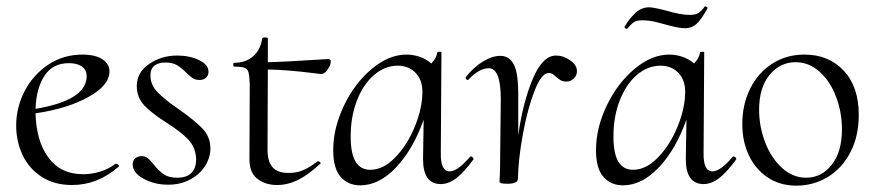

<svg xmlns="http://www.w3.org/2000/svg" viewBox="-20 -571 2755 605"><path d="M346 -55Q349 -55 352.5 -52Q356 -49 354 -46Q288 12 207 12Q151 12 111 -14Q71 -40 51 -83Q31 -126 31 -175Q31 -233 58 -284.5Q85 -336 132.5 -367.5Q180 -399 240 -399Q280 -399 302.5 -384.5Q325 -370 325 -345Q324 -301 257 -264.5Q190 -228 92 -214Q94 -127 132.5 -74.5Q171 -22 242 -22Q268 -22 295 -30Q322 -38 344 -55ZM92 -228Q253 -255 253 -331Q253 -351 238 -361.5Q223 -372 197 -372Q146 -372 120 -332Q94 -292 92 -228Z M398 -53Q398 -66 406.5 -72.5Q415 -79 427 -79Q438 -79 446 -72.5Q454 -66 464 -53Q481 -32 496.5 -21.5Q512 -11 539 -11Q568 -11 583 -26Q598 -41 598 -69Q597 -106 573.5 -131Q550 -156 504 -185Q458 -214 434.5 -239Q411 -264 411 -300Q411 -343 450 -369.5Q489 -396 538 -396Q578 -396 607.5 -381.5Q637 -367 637 -345Q637 -333 629 -326Q621 -319 609 -319Q596 -319 587.5 -324.5Q579 -330 566 -343Q551 -358 537 -366Q523 -374 501 -374Q479 -374 466.5 -364Q454 -354 454 -333Q454 -304 476.5 -280.5Q499 -257 543 -227Q593 -192 618 -166Q643 -140 643 -103Q643 -75 626.5 -48.5Q610 -22 579.5 -5.5Q549 11 510 11Q466 11 432 -8Q398 -27 398 -53Z M1022 -376Q1022 -365 1011.5 -350.5Q1001 -336 989 -338L964 -341Q885 -351 824 -352L823 -104Q822 -64 838 -45Q854 -26 889 -26Q916 -26 937 -35.5Q958 -45 981 -63H982Q986 -63 989 -59.5Q992 -56 989 -55Q950 -19 918 -3.5Q886 12 853 12Q816 12 790.5 -8Q765 -28 766 -73L767 -306Q766 -332 763 -343Q760 -354 750.5 -357.5Q741 -361 718 -361Q715 -361 715 -367Q715 -373 717 -373Q755 -373 778.5 -394.5Q802 -416 806 -450Q806 -453 815 -453Q824 -453 824 -450V-375Q876 -376 1014 -385Q1018 -385 1020.5 -382.5Q1023 -380 1022 -376Z M1464 -78Q1467 -78 1470 -74.5Q1473 -71 1472 -69Q1443 -29 1418.5 -10Q1394 9 1369 9Q1313 9 1313 -70L1315 -194Q1282 -101 1228.5 -44Q1175 13 1115 13Q1077 13 1053.5 -13.5Q1030 -40 1030 -98Q1030 -167 1063.5 -237.5Q1097 -308 1151 -353.5Q1205 -399 1261 -399Q1282 -399 1302.5 -392Q1323 -385 1339 -371Q1355 -387 1358 -406Q1359 -408 1365.5 -408Q1372 -408 1371 -406L1369 -89Q1368 -31 1397 -31Q1422 -31 1461 -77Q1462 -78 1464 -78ZM1311 -282Q1311 -319 1289.5 -341.5Q1268 -364 1233 -364Q1193 -364 1159 -335Q1125 -306 1105 -255Q1085 -204 1085 -141Q1085 -87 1100.5 -61.5Q1116 -36 1147 -36Q1188 -36 1226 -75.5Q1264 -115 1287.5 -173Q1311 -231 1311 -282Z M1798 -347Q1798 -333 1788 -323.5Q1778 -314 1765 -314Q1754 -314 1747 -318Q1740 -322 1732 -329Q1727 -334 1721.5 -337.5Q1716 -341 1709 -341Q1686 -341 1664 -284Q1642 -227 1627.5 -147.5Q1613 -68 1612 -7Q1612 0 1603.5 4Q1595 8 1580 8Q1565 8 1560 6.5Q1555 5 1554 2Q1554 -2 1555 -20.5Q1556 -39 1556 -74L1558 -259Q1558 -356 1520 -356Q1490 -356 1456 -320L1454 -319Q1451 -319 1448.5 -322Q1446 -325 1447 -327Q1472 -359 1501.5 -377Q1531 -395 1557 -395Q1585 -395 1599.5 -367Q1614 -339 1613 -261V-145Q1628 -250 1659 -323Q1690 -396 1732 -396Q1755 -396 1776.5 -381Q1798 -366 1798 -347Z M2292 -78Q2295 -78 2298 -74.5Q2301 -71 2300 -69Q2271 -29 2246.5 -10Q2222 9 2197 9Q2141 9 2141 -70L2143 -194Q2110 -101 2056.5 -44Q2003 13 1943 13Q1905 13 1881.5 -13.5Q1858 -40 1858 -98Q1858 -167 1891.5 -237.5Q1925 -308 1979 -353.5Q2033 -399 2089 -399Q2110 -399 2130.5 -392Q2151 -385 2167 -371Q2183 -387 2186 -406Q2187 -408 2193.5 -408Q2200 -408 2199 -406L2197 -89Q2196 -31 2225 -31Q2250 -31 2289 -77Q2290 -78 2292 -78ZM2139 -282Q2139 -319 2117.5 -341.5Q2096 -364 2061 -364Q2021 -364 1987 -335Q1953 -306 1933 -255Q1913 -204 1913 -141Q1913 -87 1928.5 -61.5Q1944 -36 1975 -36Q2016 -36 2054 -75.5Q2092 -115 2115.5 -173Q2139 -231 2139 -282ZM1955 -480Q1953 -480 1950 -482.5Q1947 -485 1948 -487Q1962 -511 1981.5 -529.5Q2001 -548 2025 -548Q2038 -548 2078 -538Q2124 -524 2154 -524Q2172 -524 2182 -531Q2192 -538 2201 -551H2202Q2205 -551 2208 -548.5Q2211 -546 2209 -544Q2189 -508 2174 -495Q2159 -482 2139 -482Q2118 -482 2076 -494Q2072 -495 2049.5 -501Q2027 -507 2004 -507Q1987 -507 1979 -502Q1971 -497 1965 -490Q1959 -483 1956 -480Z M2319 -180Q2319 -242 2344 -292Q2369 -342 2413.5 -370.5Q2458 -399 2515 -399Q2591 -399 2638.5 -348.5Q2686 -298 2686 -209Q2686 -141 2659 -90Q2632 -39 2587 -12.5Q2542 14 2490 14Q2438 14 2399.5 -11.5Q2361 -37 2340 -81Q2319 -125 2319 -180ZM2633 -163Q2633 -217 2614.5 -266Q2596 -315 2562.5 -345Q2529 -375 2487 -375Q2438 -375 2405 -335Q2372 -295 2372 -225Q2372 -172 2391 -122.5Q2410 -73 2444 -42Q2478 -11 2520 -11Q2569 -11 2601 -52Q2633 -93 2633 -163Z"/></svg>

Font: Cormorant Upright
Style: Regular
Weight: 400
Designer: Christian Thalmann (Catharsis Fonts)
Foundry: Catharsis Fonts
Version: Version 3.302